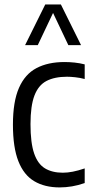

<svg xmlns="http://www.w3.org/2000/svg" viewBox="-20 -828 409 858"><path d="M246.6 9.5Q179.7 9.5 133 -18.3Q86.3 -46 62.1 -107.6Q37.8 -169.1 37.8 -271Q37.8 -373.9 64.8 -435.3Q91.7 -496.8 143.3 -523.8Q194.8 -550.8 268.3 -550.8Q290 -550.8 313.2 -548.4Q336.3 -546 358.5 -540.3V-474.9Q336.4 -480.8 315.4 -482.9Q294.5 -485.1 279.6 -485.1Q224 -485.1 187.8 -466.2Q151.6 -447.3 133.9 -401Q116.3 -354.8 116.3 -273.3Q116.3 -189.8 132.5 -142.5Q148.7 -95.2 180.9 -75.7Q213.2 -56.2 260.9 -56.2Q281.8 -56.2 305.7 -60.9Q329.7 -65.6 358.5 -75.4V-10Q329.8 0.1 301.9 4.8Q273.9 9.5 246.6 9.5ZM92.1 -626.3 182.2 -808H252.1L342.2 -626.3H285.4L211.3 -782.4H222.9L148.8 -626.3Z"/></svg>

Font: Encode Sans Condensed Thin
Style: Regular
Weight: 100
Width: 3
Designer: Multiple Designers
Foundry: Impallari Type
Version: Version 3.002